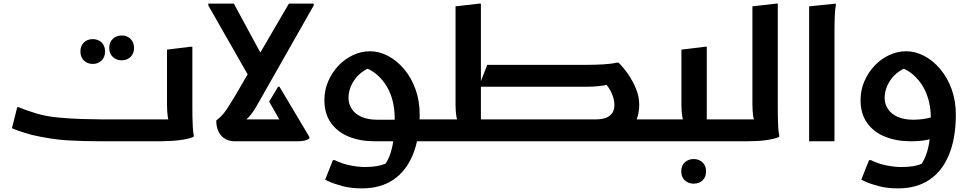

<svg xmlns="http://www.w3.org/2000/svg" viewBox="-20 -780 5354 1060"><path d="M75 -188H84Q95 -183 115 -175.5Q135 -168 155 -162Q175 -156 186 -152Q239 -137 303.5 -131Q368 -125 429.5 -123Q491 -121 534 -121H967L919 -97Q910 -110 906 -137.5Q902 -165 902 -202V-506L1032 -522H1042V-180Q1042 -160 1042.5 -132Q1043 -104 1044.5 -77Q1046 -50 1050 -32L1048 -24Q1018 -12 969.5 -6Q921 0 858 0H534Q444 0 355 -5Q266 -10 157 -35Q138 -40 117 -46.5Q96 -53 77.5 -59.5Q59 -66 46 -72ZM652 -447Q623 -447 603 -465.5Q583 -484 583 -515Q583 -547 603 -565.5Q623 -584 652 -584Q681 -584 700.5 -565.5Q720 -547 720 -515Q720 -484 700.5 -465.5Q681 -447 652 -447ZM492 -427Q463 -427 443.5 -445.5Q424 -464 424 -496Q424 -528 443.5 -546Q463 -564 492 -564Q521 -564 540.5 -546Q560 -528 560 -496Q560 -464 540.5 -445.5Q521 -427 492 -427Z M1278 0Q1230 0 1202 -30.5Q1174 -61 1174 -115Q1188 -126 1201.5 -139Q1215 -152 1233 -179Q1251 -206 1281 -256L1376 -419V-319L1130 -750V-760H1271L1439 -450L1388 -440L1575 -760H1712V-750L1401 -202Q1383 -170 1368.5 -151.5Q1354 -133 1342 -122.5Q1330 -112 1318 -106L1281 -121H1576L1569 -39L1466 -219L1515 -301H1523L1688 -24V-16Q1678 -7 1660.5 -3.5Q1643 0 1620 0Z M1771 -227Q1771 -283 1792 -331.5Q1813 -380 1848.5 -417.5Q1884 -455 1929.5 -476Q1975 -497 2023 -497Q2074 -497 2123 -471Q2172 -445 2211.5 -398Q2251 -351 2274 -287Q2297 -223 2297 -148Q2297 -18 2259.5 73.5Q2222 165 2151 212.5Q2080 260 1979 260Q1918 260 1872.5 248Q1827 236 1801 224Q1775 212 1775 212L1818 104H1828Q1868 124 1913 133Q1958 142 1993 142Q2040 142 2072.5 134.5Q2105 127 2133 112L2091 148Q2116 118 2131 79.5Q2146 41 2152.5 -10.5Q2159 -62 2159 -130Q2159 -174 2149 -217.5Q2139 -261 2117.5 -299Q2096 -337 2062 -367Q2028 -397 1979 -413L2052 -418Q1977 -394 1940.5 -344Q1904 -294 1904 -239Q1904 -206 1922 -178.5Q1940 -151 1975.5 -135Q2011 -119 2063 -119H2186L2201 -121H2391V-20L2371 0H2048Q1970 0 1907 -25Q1844 -50 1807.5 -101Q1771 -152 1771 -227Z M3213 0V-121H3626V-20L3606 0ZM2606 -121H3269Q3304 -121 3326.5 -130Q3349 -139 3360.5 -156.5Q3372 -174 3372 -201Q3372 -234 3355 -269.5Q3338 -305 3311 -332L3374 -320Q3337 -312 3311 -308Q3285 -304 3261 -302.5Q3237 -301 3204 -301H2623L2670 -422H3221Q3265 -422 3309 -424.5Q3353 -427 3383 -434H3395Q3420 -410 3446 -373Q3472 -336 3490.5 -292Q3509 -248 3509 -201Q3509 -160 3496 -123.5Q3483 -87 3455 -59Q3427 -31 3382 -15.5Q3337 0 3272 0H2606ZM2351 0V-101L2371 -121H2560L2512 -97Q2504 -110 2499.5 -137.5Q2495 -165 2495 -202V-745L2625 -760H2635V-61L2578 -121H2773V-20L2753 0Z M3626 -121H3807L3759 -97Q3751 -110 3746.5 -137.5Q3742 -165 3742 -202V-506L3873 -522H3882V-64L3825 -121H4019V-20L3999 0H3606V-101ZM3741 166Q3741 134 3761 116Q3781 98 3810 98Q3838 98 3858 116Q3878 134 3878 166Q3878 198 3858.5 216Q3839 234 3809 234Q3781 234 3761 216Q3741 198 3741 166Z M3999 0V-101L4019 -121H4199L4151 -97Q4143 -110 4138.5 -137.5Q4134 -165 4134 -202V-745L4265 -760H4274V-180Q4274 -160 4274.5 -132Q4275 -104 4276.5 -77Q4278 -50 4282 -32V-24Q4252 -12 4208 -6Q4164 0 4101 0Z M4447 -745 4594 -760 4595 -752Q4591 -734 4589.5 -707Q4588 -680 4587.5 -652Q4587 -624 4587 -604V0H4447Z M4939 260Q4878 260 4832.5 248Q4787 236 4761 224Q4735 212 4735 212L4778 104H4788Q4828 124 4873 133Q4918 142 4953 142Q5000 142 5032 135.5Q5064 129 5093 112L5051 148Q5076 118 5091 79.5Q5106 41 5112.5 -10.5Q5119 -62 5119 -130Q5119 -174 5109 -217.5Q5099 -261 5077.5 -299Q5056 -337 5022 -367Q4988 -397 4939 -413L5012 -418Q4937 -394 4900.5 -344Q4864 -294 4864 -239Q4864 -206 4882 -178.5Q4900 -151 4935.5 -135Q4971 -119 5023 -119Q5046 -119 5074.5 -122.5Q5103 -126 5130 -135L5129 -16Q5099 -6 5067 -3Q5035 0 5008 0Q4930 0 4867 -25Q4804 -50 4767.5 -101Q4731 -152 4731 -227Q4731 -283 4752 -331.5Q4773 -380 4808.5 -417.5Q4844 -455 4889.5 -476Q4935 -497 4983 -497Q5034 -497 5083 -471Q5132 -445 5171.5 -398Q5211 -351 5234 -287Q5257 -223 5257 -148Q5257 -18 5219.5 73.5Q5182 165 5111 212.5Q5040 260 4939 260Z"/></svg>

Font: Kufam SemiBold
Style: Italic
Weight: 600
Italic angle: -11°
Designer: Artur Schmal
Foundry: Original Type
Version: Version 1.301; ttfautohint (v1.8.3)